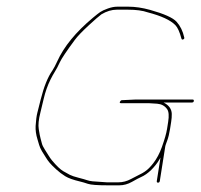

<svg xmlns="http://www.w3.org/2000/svg" viewBox="-20 -596 603 575"><path d="M417.8 -74.5C423 -78.2 428 -82.3 432.8 -87C437.5 -91.7 442 -96.7 446.2 -102C450.3 -107.3 453.6 -112 455.9 -116C458.2 -120 459.8 -122.7 460.6 -124L449.6 -54C449 -50.7 450.3 -49 453.3 -49C456.3 -49 458 -50.7 458.6 -54L475.1 -158.5C475.4 -160.2 477.2 -165.6 480.7 -174.8C484.1 -183.9 487 -195.7 489.3 -210L492.6 -231C494 -239.7 494.6 -247.7 494.4 -255C494 -269.7 485.8 -281 469.8 -289H554.8C558.1 -289 560 -290.5 560.5 -293.5C561 -296.5 559.5 -298 556.2 -298H387.2L344.9 -296C342.9 -296 341 -294.5 339.4 -291.5C337.7 -288.5 338.7 -287 342.5 -287H425.5C429.5 -287 437.9 -286.5 450.9 -285.4C463.8 -284.3 473.7 -278.9 480.6 -269C485.5 -262 486.5 -249.3 483.6 -231L480.3 -210C478.2 -196.7 473 -178.6 464.9 -155.9C457.9 -136.5 449.3 -120.2 438.9 -107C434.8 -101.7 430.7 -97 426.7 -93C422.8 -89 418.4 -85.3 413.5 -82C408.6 -78.7 403.7 -75.8 398.6 -73.5C393.6 -71.2 384.9 -66.7 372.5 -60C360.1 -53.3 347.6 -50 334.9 -50H299.9L257.4 -53C250.8 -53.7 245.2 -54.8 240.5 -56.5C235.7 -58.2 227.4 -60.5 215.5 -63.6C203.6 -66.6 194.8 -69.6 189 -72.5C184.4 -74.8 177.8 -78.5 169.2 -83.5C160.7 -88.5 149.7 -99 136.2 -115C132.3 -119.7 128.8 -124.7 125.6 -130C122.4 -135.3 118.6 -141.5 114 -148.5C109.5 -155.5 106.6 -161.5 105.4 -166.5C104.2 -171.5 102.8 -176.7 101.3 -182C99.8 -187.3 98.1 -196.3 96.1 -209C94 -221.7 95.7 -238.3 101 -259C102.7 -265.7 106 -279.3 110.8 -299.9C115.6 -320.4 122.3 -339.6 131.1 -357.5C135.6 -366.5 140 -374.5 144.4 -381.5C148.9 -388.5 153.7 -397.7 159 -409.2C164.3 -420.6 179.3 -443 204 -476.4C212 -487.3 226.3 -502.2 246.8 -521.1C264.2 -537.1 276.5 -547.8 283.6 -553C299.1 -562.3 314.5 -567 329.8 -567H362.8C387.5 -567 407.4 -564.3 422.5 -559C462.9 -548.5 490.4 -535.8 505.1 -520.8C511.8 -514 517.9 -500.7 523.2 -481C524 -477.7 525.8 -476.7 528.7 -478C531.6 -479.3 532.6 -481.3 531.7 -484C527.6 -502.9 519.9 -518.5 508.6 -531C497.8 -542.9 471.3 -554.7 429.1 -566.5C406.4 -572.8 384.7 -576 364.2 -576H331.2C322.6 -576 313.1 -574.2 302.9 -570.5C292.6 -566.8 285.1 -563.3 280.2 -560C275.3 -556.7 268.1 -551 258.5 -543C207.2 -500.2 171.4 -456.6 151.3 -412C146.1 -400.7 141.4 -391.7 137 -385C123.1 -365.3 111.4 -336.2 101.8 -297.8C97.4 -280.3 94.2 -267.3 92 -259C89.4 -249 87.7 -235.7 86.7 -219C86 -206.3 87.8 -192.8 92.3 -178.5C94 -172.8 95.7 -167.3 97.2 -162C98.7 -156.7 101.5 -150.3 105.7 -143C110.5 -135.7 114.5 -129.3 117.6 -124C120.8 -118.7 124.5 -113.5 128.7 -108.5C132.9 -103.5 139.4 -97 148.1 -89C156.8 -81 165.9 -74.1 175.3 -68.3C184.8 -62.5 199.4 -57.2 219.3 -52.5C226.4 -50.8 234.4 -48.5 243.2 -45.5C252.1 -42.5 271.8 -41 302.5 -41H337.5C350.4 -41 363.1 -44.5 375.4 -51.5C387.7 -58.5 396.5 -63.2 401.9 -65.5C407.2 -67.8 412.6 -70.8 417.8 -74.5Z"/></svg>

Font: Proton
Style: LitIt
Weight: 500
Version: Version 1.017